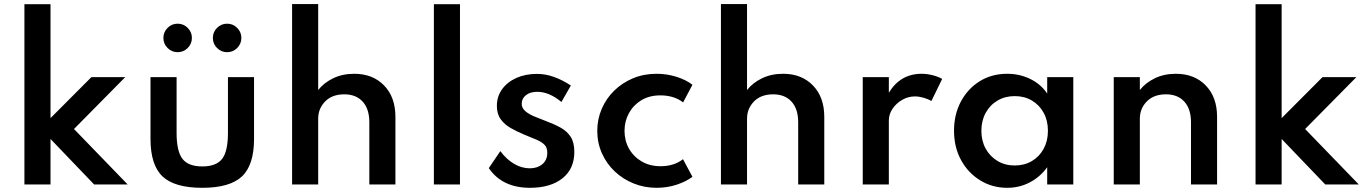

<svg xmlns="http://www.w3.org/2000/svg" viewBox="-20 -880 6526 916"><path d="M96.5 0H221V-217L429 0H589L333 -264.5L577.5 -512H416L221 -316.5V-860H96.5Z M945 16Q1076.5 16 1134.2 -38.2Q1192 -92.5 1192 -217.5V-512H1067.5V-245.5Q1067.5 -158.5 1039.8 -122.2Q1012 -86 945 -86Q878.5 -86 850.5 -122.2Q822.5 -158.5 822.5 -245.5V-512H698V-217.5Q698 -92.5 755.5 -38.2Q813 16 945 16ZM1063.5 -631Q1091.5 -631 1111.5 -651Q1131.5 -671 1131.5 -699Q1131.5 -727 1111.5 -747Q1091.5 -767 1063.5 -767Q1035.5 -767 1015.5 -747Q995.5 -727 995.5 -699Q995.5 -671 1015.5 -651Q1035.5 -631 1063.5 -631ZM827.5 -631Q855.5 -631 875.5 -651Q895.5 -671 895.5 -699Q895.5 -727 875.5 -747Q855.5 -767 827.5 -767Q799.5 -767 779.5 -747Q759.5 -727 759.5 -699Q759.5 -671 779.5 -651Q799.5 -631 827.5 -631Z M1373.5 0H1498V-314Q1498 -362 1531.2 -396Q1564.5 -430 1622.5 -430Q1678.5 -430 1710.2 -395.2Q1742 -360.5 1742 -296.5V0H1866.5V-322.5Q1866.5 -416.5 1812.5 -472.2Q1758.5 -528 1670 -528Q1613 -528 1568.8 -506.2Q1524.5 -484.5 1498 -450.5V-860.5H1373.5Z M2050 0H2174.5V-860H2050Z M2508.5 16Q2606 16 2663 -29Q2720 -74 2720 -155.5Q2720 -200.5 2702.5 -227.5Q2685 -254.5 2653.8 -271.5Q2622.5 -288.5 2582 -303.5Q2556 -313.5 2529.8 -324.2Q2503.5 -335 2486.2 -349.8Q2469 -364.5 2469 -385Q2469 -410 2489.2 -426Q2509.5 -442 2543 -442Q2600 -442 2658.5 -393.5L2703.5 -472Q2662.5 -499 2622.2 -513.2Q2582 -527.5 2542 -527.5Q2486.5 -527.5 2443.2 -508Q2400 -488.5 2375.2 -454Q2350.5 -419.5 2350.5 -375Q2350.5 -336 2369 -310.8Q2387.5 -285.5 2416.8 -269Q2446 -252.5 2478 -239Q2516 -224 2541 -213Q2566 -202 2578.5 -188.5Q2591 -175 2591 -151Q2591 -116 2567.2 -96.5Q2543.5 -77 2508 -77Q2469 -77 2432.8 -98.2Q2396.5 -119.5 2367 -159L2312 -78Q2376 16 2508.5 16Z M3112.5 16Q3163 16 3208 1.2Q3253 -13.5 3283.5 -36.5L3238.5 -120.5Q3195.5 -87 3131.5 -87Q3080.5 -87 3041.8 -109.5Q3003 -132 2981.2 -170.2Q2959.5 -208.5 2959.5 -256Q2959.5 -301 2980.2 -339.5Q3001 -378 3039.2 -401.5Q3077.5 -425 3130.5 -425Q3195.5 -425 3239 -391.5L3283.5 -475.5Q3253.5 -499 3207.8 -513.5Q3162 -528 3112 -528Q3051.5 -528 3000 -506.5Q2948.5 -485 2910.2 -447.5Q2872 -410 2850.8 -360.8Q2829.5 -311.5 2829.5 -256Q2829.5 -198.5 2851.5 -149Q2873.5 -99.5 2912.5 -62.5Q2951.5 -25.5 3002.8 -4.8Q3054 16 3112.5 16Z M3419.5 0H3544V-314Q3544 -362 3577.2 -396Q3610.5 -430 3668.5 -430Q3724.5 -430 3756.2 -395.2Q3788 -360.5 3788 -296.5V0H3912.5V-322.5Q3912.5 -416.5 3858.5 -472.2Q3804.5 -528 3716 -528Q3659 -528 3614.8 -506.2Q3570.5 -484.5 3544 -450.5V-860.5H3419.5Z M4096 0H4220.5V-305Q4220.5 -335 4238.2 -361.2Q4256 -387.5 4284.5 -403.8Q4313 -420 4345 -420Q4364 -420 4385.5 -414Q4407 -408 4423.5 -398L4475 -503.5Q4456 -514.5 4429.2 -521.2Q4402.5 -528 4377 -528Q4275.5 -528 4220.5 -437.5V-512H4096Z M4785.5 16Q4843.5 16 4892.8 -9.8Q4942 -35.5 4976 -82V0H5100.5V-512H4976V-433.5Q4946.5 -478 4895.8 -503Q4845 -528 4785.5 -528Q4711.5 -528 4654.2 -492.5Q4597 -457 4564.2 -395.5Q4531.5 -334 4531.5 -256.5Q4531.5 -177.5 4565.2 -116Q4599 -54.5 4656.8 -19.2Q4714.5 16 4785.5 16ZM4821 -90.5Q4775 -90.5 4739 -112Q4703 -133.5 4682.5 -170.8Q4662 -208 4662 -256Q4662 -304 4682.5 -341.5Q4703 -379 4739 -400.2Q4775 -421.5 4821 -421.5Q4867.5 -421.5 4903.2 -400.2Q4939 -379 4959.2 -341.8Q4979.5 -304.5 4979.5 -256Q4979.5 -208 4959.2 -170.5Q4939 -133 4903.2 -111.8Q4867.5 -90.5 4821 -90.5Z M5293.5 0H5418V-314Q5418 -362 5451.2 -396Q5484.5 -430 5542.5 -430Q5598.5 -430 5630.2 -395.2Q5662 -360.5 5662 -296.5V0H5786.5V-322.5Q5786.5 -416.5 5732.5 -472.2Q5678.5 -528 5590 -528Q5533 -528 5488.8 -506.2Q5444.5 -484.5 5418 -450.5V-512H5293.5Z M5970 0H6094.5V-217L6302.5 0H6462.5L6206.5 -264.5L6451 -512H6289.5L6094.5 -316.5V-860H5970Z"/></svg>

Font: Spartan SemiBold
Style: Regular
Weight: 600
Designer: Matt Bailey, Mirko Velimirovic
Foundry: Matt Bailey
Version: Version 1.003; ttfautohint (v1.8.3)